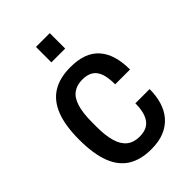

<svg xmlns="http://www.w3.org/2000/svg" viewBox="-217 -812 915 915"><g transform="rotate(-45 240.0 -355.0)"><path d="M248 12Q176 12 129 -17.5Q82 -47 59 -108Q36 -169 36 -263Q36 -359 60 -419.5Q84 -480 131.5 -509Q179 -538 250 -538Q300 -538 336 -525Q372 -512 396 -485.5Q420 -459 432 -420Q444 -381 444 -329H344Q344 -373 334.5 -401Q325 -429 304 -442.5Q283 -456 248 -456Q213 -456 188 -438.5Q163 -421 150.5 -381.5Q138 -342 138 -277V-248Q138 -190 149.5 -150Q161 -110 186 -90Q211 -70 250 -70Q285 -70 306 -84Q327 -98 337.5 -126.5Q348 -155 348 -197H444Q444 -151 432.5 -113Q421 -75 397 -47Q373 -19 336 -3.5Q299 12 248 12ZM203 -618V-722H296V-618Z"/></g></svg>

Font: Archivo SemiCondensed Medium
Style: Regular
Weight: 500
Width: 4
Designer: Hector Gatti
Foundry: Omnibus-Type
Version: Version 2.001